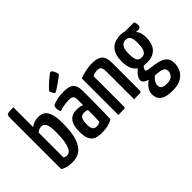

<svg xmlns="http://www.w3.org/2000/svg" viewBox="-139 -1155 1771 1771"><g transform="rotate(-45 747.0 -269.5)"><path d="M160 10Q120 10 90.5 1.5Q61 -7 43 -20V-693Q43 -714 50 -723Q57 -732 77 -733.5Q97 -735 134 -735V-477Q153 -493 177.5 -501.5Q202 -510 234 -510Q274 -510 300 -491Q326 -472 339.5 -428.5Q353 -385 353 -311Q353 -225 341.5 -167Q330 -109 309.5 -74Q289 -39 264 -20.5Q239 -2 212 4Q185 10 160 10ZM173 -70Q184 -70 197.5 -78Q211 -86 223 -109Q235 -132 243 -176.5Q251 -221 251 -293Q251 -344 244.5 -373.5Q238 -403 225 -415.5Q212 -428 192 -428Q177 -428 162 -423Q147 -418 134 -405V-82Q140 -77 149.5 -73.5Q159 -70 173 -70Z M548 10Q520 10 494.5 5.5Q469 1 448.5 -14.5Q428 -30 416.5 -61Q405 -92 405 -143Q405 -195 415.5 -227.5Q426 -260 444.5 -277.5Q463 -295 485.5 -301.5Q508 -308 532 -308Q547 -308 568 -305Q589 -302 603 -294Q603 -294 603 -307Q603 -320 603 -338Q603 -356 603 -370Q603 -390 597 -401Q591 -412 578.5 -417Q566 -422 547 -422Q512 -422 477 -415.5Q442 -409 419 -400Q411 -414 408.5 -428Q406 -442 406 -452Q406 -460 409 -469Q412 -478 418 -482Q431 -490 471.5 -500Q512 -510 570 -510Q636 -510 665 -483Q694 -456 694 -388V-337Q694 -280 693.5 -221.5Q693 -163 692 -112Q691 -61 689 -23Q667 -10 631 0Q595 10 548 10ZM555 -66Q569 -66 581.5 -70Q594 -74 600 -80Q601 -95 602 -121Q603 -147 603 -176.5Q603 -206 603 -231Q594 -236 583 -238Q572 -240 563 -240Q550 -240 538.5 -236.5Q527 -233 518.5 -223Q510 -213 505.5 -194.5Q501 -176 501 -146Q501 -121 504.5 -105.5Q508 -90 515 -81Q522 -72 532.5 -69Q543 -66 555 -66ZM507 -556Q496 -556 488 -569Q480 -582 476 -594Q472 -606 472 -606Q488 -626 509 -646Q530 -666 551 -684Q572 -702 587 -713Q602 -724 605 -724Q621 -724 632.5 -701Q644 -678 647 -656Q640 -648 621.5 -633.5Q603 -619 580 -603Q557 -587 537 -574Q517 -561 507 -556Z M769 0V-476Q788 -485 815 -492.5Q842 -500 871.5 -505Q901 -510 927 -510Q979 -510 1010 -497.5Q1041 -485 1054.5 -456Q1068 -427 1068 -378V-18Q1068 -9 1063.5 -5.5Q1059 -2 1039.5 -1Q1020 0 974 0V-350Q974 -395 964.5 -413Q955 -431 923 -431Q909 -431 891.5 -427Q874 -423 860 -415V-18Q860 -9 856 -5.5Q852 -2 833 -1Q814 0 769 0Z M1283 196Q1216 196 1181 179.5Q1146 163 1134 137.5Q1122 112 1122 86Q1122 51 1142 21.5Q1162 -8 1193.5 -30Q1225 -52 1260 -63L1292 -36Q1274 -28 1256 -12.5Q1238 3 1227 23Q1216 43 1216 64Q1216 79 1222.5 90Q1229 101 1245.5 107Q1262 113 1292 113Q1341 113 1361.5 89Q1382 65 1382 41Q1382 20 1373 8Q1364 -4 1339.5 -10.5Q1315 -17 1268 -20Q1229 -23 1199 -31Q1169 -39 1152.5 -53Q1136 -67 1137 -87Q1138 -103 1147.5 -120.5Q1157 -138 1175.5 -156.5Q1194 -175 1220 -193L1275 -175Q1271 -173 1261 -163Q1251 -153 1242.5 -141Q1234 -129 1234 -118Q1234 -105 1265 -101Q1296 -97 1342 -90Q1383 -84 1412 -71Q1441 -58 1457.5 -34.5Q1474 -11 1474 29Q1474 74 1454 112Q1434 150 1392.5 173Q1351 196 1283 196ZM1295 -154Q1235 -154 1201 -177Q1167 -200 1153 -239Q1139 -278 1139 -326Q1139 -394 1160 -434Q1181 -474 1219 -492Q1257 -510 1306 -510Q1319 -510 1335 -507Q1351 -504 1365 -498L1383 -458Q1416 -444 1436.5 -411.5Q1457 -379 1457 -325Q1457 -272 1440.5 -234Q1424 -196 1388.5 -175Q1353 -154 1295 -154ZM1300 -223Q1322 -223 1336.5 -235.5Q1351 -248 1358 -276Q1365 -304 1365 -348Q1365 -400 1350 -422Q1335 -444 1303 -444Q1284 -444 1268.5 -433Q1253 -422 1244 -397Q1235 -372 1235 -329Q1235 -294 1240.5 -270Q1246 -246 1259.5 -234.5Q1273 -223 1300 -223ZM1455 -424Q1440 -424 1418 -429.5Q1396 -435 1374.5 -443Q1353 -451 1338.5 -456.5Q1324 -462 1324 -462L1320 -502H1476Q1479 -495 1482 -484.5Q1485 -474 1485 -458Q1485 -440 1476.5 -432Q1468 -424 1455 -424Z"/></g></svg>

Font: Yanone Kaffeesatz Medium
Style: Regular
Weight: 500
Designer: Yanone (Cyrillic: Daniel Pouzeot, Huerta Tipografica, and Cyreal)
Foundry: Yanone
Version: Version 2.003